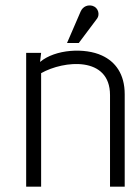

<svg xmlns="http://www.w3.org/2000/svg" viewBox="-20 -699 520 719"><path d="M447 0V-346C447 -422 412 -468 362 -491C298 -521 187 -515 130 -467L134 -501H78V0H134V-425C219 -473 392 -490 392 -343V0ZM275 -538 344 -630C354 -644 349 -670 327 -677C310 -682 291 -676 282 -656L231 -538Z"/></svg>

Font: Advent Pro
Style: Regular
Weight: 400
Designer: Andreas Kalpakidis
Foundry: Andreas Kalpakidis
Version: Version 2.002 2008